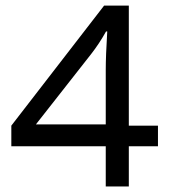

<svg xmlns="http://www.w3.org/2000/svg" viewBox="-20 -675 612 695"><path d="M551.8 -145.5H446.3V0H362.8V-145.5H21V-220.2L356.9 -654.8H446.3V-220.2H551.8ZM362.8 -224.6V-421.9Q362.8 -472.7 368.2 -561H363.8Q339.4 -517.1 309.6 -479L109.9 -224.6ZM209.5 -650.9Z"/></svg>

Font: Noto Sans Telugu
Style: Regular
Weight: 400
Designer: Monotype Design team
Foundry: Monotype Imaging Inc.
Version: Version 1.04 uh